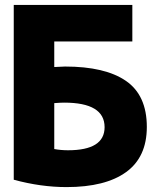

<svg xmlns="http://www.w3.org/2000/svg" viewBox="-20 -748 652 782"><path d="M36 -728H519V-579H201V-475Q233 -477 245 -477Q408 -477 493 -418.5Q578 -360 578 -231Q578 -108 493.5 -47Q409 14 251 14Q146 14 36 -16ZM406 -230Q406 -330 241 -330Q227 -330 201 -328V-141Q228 -136 257 -136Q406 -136 406 -230Z"/></svg>

Font: Repo
Style: ExtraBold
Weight: 800
Designer: Stefan Peev
Foundry: Context Ltd
Version: Version 001.000